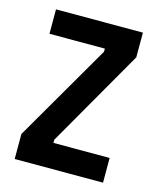

<svg xmlns="http://www.w3.org/2000/svg" viewBox="-87 -590 536 653"><g transform="rotate(15 181.5 -264.0)"><path d="M26 0V-88L225 -431V-442H30V-528H336V-441L139 -98V-87H337V0Z"/></g></svg>

Font: Bricolage Grotesque 12pt Condensed Medium
Style: Regular
Weight: 500
Width: 3
Designer: Mathieu Triay
Foundry: Atelier Triay
Version: Version 1.001; ttfautohint (v1.8.4.7-5d5b);gftools[0.9.33.de